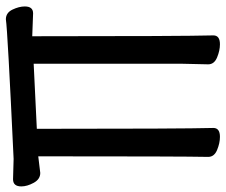

<svg xmlns="http://www.w3.org/2000/svg" viewBox="-82 -686 787 670"><g transform="rotate(-90 312.0 -350.5)"><path d="M493 23Q471 23 447 13Q423 3 423 -18L425 -107V-627L198 -616Q198 -106 201 0Q201 23 170 23Q148 23 124 13Q100 3 100 -18Q102 -107 102 -611L44 -604Q22 -604 9.5 -627Q-3 -650 -3 -670Q-3 -699 22 -699L93 -697Q542 -718 580 -724Q603 -724 614 -701Q625 -678 625 -658Q625 -629 601 -629L521 -632Q521 -106 524 0Q524 23 493 23Z"/></g></svg>

Font: LXGW ZhenKai
Style: Regular
Weight: 400
Designer: LXGW / Fontworks Inc.
Foundry: LXGW / Fontworks Inc.
Version: Version 0.800;June 8, 2025